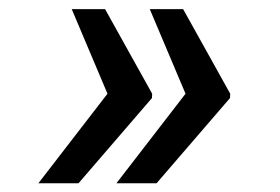

<svg xmlns="http://www.w3.org/2000/svg" viewBox="-20 -475 627 430"><path d="M215.3 -454.6H140.6L220.7 -265.1L65.9 -64.5H155.8L320.3 -255.4L320.8 -265.1ZM390.1 -454.6H315.4L395.5 -265.1L240.7 -64.5H330.6L495.1 -255.4L495.6 -265.1Z"/></svg>

Font: Roboto Mono SemiBold
Style: Italic
Weight: 600
Italic angle: -10°
Monospace: yes
Designer: Google
Version: Version 3.000